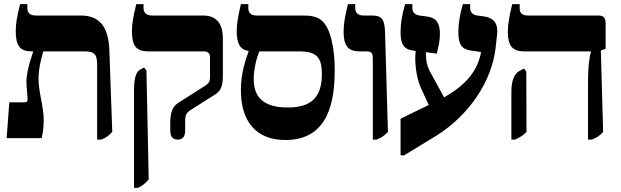

<svg xmlns="http://www.w3.org/2000/svg" viewBox="-20 -667 2996 927"><path d="M12 0H181C189 -31 191 -65 191 -89C191 -152 166 -222 166 -287C166 -336 180 -389 189 -419H387C439 -419 449 -403 449 -351V7H468C492 -2 503 -10 522 -30L508 -424C504 -537 461 -592 371 -592H154C126 -592 112 -604 112 -628V-647H77C61 -582 56 -551 56 -516C56 -446 77 -419 133 -419H140V-417C125 -372 104 -307 108 -257L113 -193C114 -179 110 -173 98 -173H25Z M838 7C861 7 874 -7 874 -37V-78C874 -106 876 -120 899 -135L1022 -213C1048 -231 1056 -256 1056 -300V-481C1056 -559 1020 -592 961 -592H715C687 -592 673 -605 673 -629V-647H638C622 -582 617 -551 617 -516C617 -446 638 -419 694 -419H964C983 -419 994 -410 994 -390V-299C994 -275 990 -266 972 -254L840 -170C809 -150 802 -116 802 -73V-37C802 -6 815 7 838 7ZM627 240H646C666 231 679 221 698 199L687 -327L676 -341L657 -331C637 -321 627 -290 627 -230Z M1358 9C1570 9 1596 -185 1596 -330C1596 -381 1592 -429 1580 -477C1554 -578 1512 -592 1442 -592H1221C1192 -592 1179 -604 1179 -628V-647H1143C1128 -582 1123 -551 1123 -516C1123 -455 1140 -427 1180 -421V-418C1167 -382 1143 -316 1143 -232C1143 -81 1216 9 1358 9ZM1205 -284C1205 -329 1217 -383 1232 -419H1422C1507 -419 1534 -392 1534 -310C1534 -197 1483 -148 1369 -148C1257 -148 1205 -194 1205 -284Z M1780 7H1798C1817 0 1832 -8 1853 -30L1839 -512C1837 -574 1823 -592 1777 -592H1737C1708 -592 1695 -605 1695 -629V-647H1660C1644 -582 1639 -551 1639 -512C1639 -447 1661 -419 1715 -419H1746C1777 -419 1780 -411 1780 -378Z M1914 83H1931L2087 -12C2244 -110 2355 -274 2373 -437L2380 -500C2386 -553 2364 -580 2321 -587L2285 -592C2263 -595 2250 -607 2250 -628V-647H2215C2199 -594 2193 -549 2193 -512C2193 -455 2207 -430 2253 -423L2302 -416L2300 -402C2279 -315 2222 -252 2124 -197L2059 -316C2042 -346 2035 -376 2037 -415L2089 -408C2097 -444 2104 -469 2104 -502C2104 -555 2087 -581 2043 -587L2006 -592C1984 -595 1971 -607 1971 -628V-647H1936C1920 -595 1914 -549 1914 -512C1914 -456 1928 -429 1974 -423L1987 -421C1980 -365 1991 -291 2011 -245L2050 -160L1914 -94Z M2819 7H2837C2862 -2 2873 -10 2892 -30L2881 -423L2904 -432V-554C2904 -581 2894 -592 2869 -592H2530C2502 -592 2489 -603 2489 -628V-647H2453C2438 -583 2432 -552 2432 -512C2432 -446 2455 -419 2509 -419H2833V-417C2827 -393 2819 -358 2819 -261ZM2449 7H2467C2491 -4 2504 -12 2522 -30L2521 -321L2510 -336L2487 -324C2465 -312 2449 -280 2449 -225Z"/></svg>

Font: Noto Serif Hebrew SemiCondensed ExtraBold
Style: Regular
Weight: 800
Width: 4
Designer: Monotype Design Team
Foundry: Monotype Imaging Inc.
Version: Version 2.004